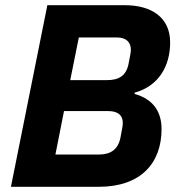

<svg xmlns="http://www.w3.org/2000/svg" viewBox="-20 -718 691 738"><path d="M22 0H360C520 0 601 -90 601 -222C601 -287 570 -337 497 -357L498 -362C589 -387 634 -463 634 -555C634 -652 561 -698 460 -698H162ZM250 -410 283 -574H429C466 -574 483 -555 483 -527C483 -518 481 -507 474 -472C465 -427 437 -410 391 -410ZM193 -124 226 -291H397C435 -291 452 -273 452 -246C452 -237 450 -224 443 -189C434 -144 406 -124 360 -124Z"/></svg>

Font: Braiins Sans
Style: Bold Italic
Weight: 700
Italic angle: -11.31°
Designer: Mike Abbink, Paul van der Laan, Pieter van Rosmalen, Jiri Chlebus, Lubos Buracinsky
Foundry: Bold Monday, Sudetype
Version: Version 1.000;hotconv 1.0.109;makeotfexe 2.5.65596